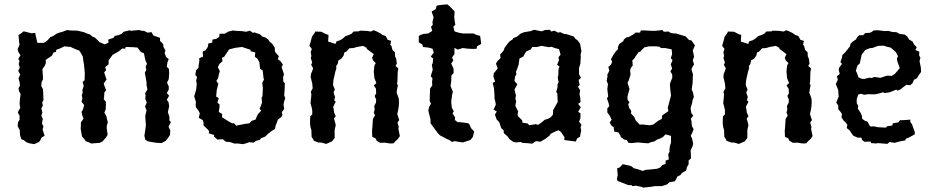

<svg xmlns="http://www.w3.org/2000/svg" viewBox="-20 -649 4303 883"><path d="M152 -452H181L190 -457L200 -465L211 -478L224 -483L240 -494L253 -499L268 -503L289 -511L302 -509L336 -508L366 -501L377 -496L395 -490L403 -482L418 -475L438 -455L462 -445L479 -453L478 -467L502 -475L508 -484L527 -488L540 -494L549 -503L578 -510L581 -507L598 -509L620 -511L634 -507H643L658 -499L677 -501L685 -486L693 -483L716 -475V-461L731 -446V-435L741 -416L737 -406L744 -387L756 -377L750 -362L747 -342L757 -332L758 -311L756 -285L748 -269L756 -252V-237L747 -221L758 -209L747 -190L755 -179L758 -160L752 -133L759 -112V-95L766 -88L755 -66L763 -50L762 -29L753 -15L742 -1L723 9L705 8L694 7L670 3L658 0L648 -7L644 -25L647 -44L651 -73L649 -100L648 -117L654 -141L647 -159L655 -178L648 -194L650 -210L647 -219L658 -238L654 -256V-269L651 -288L646 -314L653 -328L650 -342L656 -356L649 -371L645 -388L642 -404L628 -410L619 -421L613 -430L593 -432L558 -433L556 -425L542 -426L528 -414L509 -403L498 -397L485 -379L480 -372L479 -353L464 -340L468 -326L459 -316L470 -283L457 -265L459 -258L468 -234L460 -224L459 -205L457 -193L467 -181V-164L466 -146L460 -131L470 -113L472 -101L476 -87L471 -70V-58L475 -29L467 -16L451 2L438 8L424 9L400 11L385 4L375 1L367 -10L357 -22L351 -57L352 -73V-86L364 -103L358 -120L355 -135L361 -144L367 -166L355 -181L359 -196L356 -212L360 -221L359 -235L365 -254L360 -272L369 -280L370 -312L368 -334L366 -354L363 -371L361 -388L356 -398L345 -416L324 -424L305 -433L276 -436L258 -427L239 -420L237 -410L227 -408L218 -392L198 -379L190 -373L191 -359L185 -345L175 -331L176 -318L178 -285L171 -271L170 -253L178 -238L179 -211L180 -188L174 -178L177 -164L170 -150L175 -131L170 -116L177 -103L173 -81L180 -67L176 -54L180 -41L185 -25L171 -16L165 -3L159 4L137 14L115 10L101 5L90 -4L78 -9L72 -28L71 -50L61 -69L63 -87L70 -98V-117L62 -131L67 -143L73 -152L70 -172L72 -197L75 -216L68 -229L65 -242L72 -257L70 -271L65 -288L73 -306L64 -323L71 -338L66 -355L70 -369L64 -377L74 -395L65 -409L61 -423L70 -443L68 -454L65 -488L75 -494L89 -505L125 -496L142 -498L144 -486Z M1098 14 1073 11H1057L1037 4L1019 3L1004 -9L980 -7L964 -22L965 -28L940 -36L942 -46L934 -55L916 -72V-86L912 -97L894 -107L899 -128L892 -141L881 -156L880 -164L881 -181L873 -206L882 -236L885 -264L882 -276L886 -295L878 -305L882 -326L893 -338L894 -352L897 -371L896 -381L914 -389L912 -412L926 -418L936 -434L938 -449L956 -453L957 -467L974 -470L988 -479L990 -494H1013L1031 -504L1052 -509L1066 -507L1091 -506L1112 -503L1129 -508L1143 -498L1150 -500L1176 -491L1186 -481L1200 -477L1213 -468L1221 -456L1231 -449L1244 -429V-416L1246 -409L1262 -391L1258 -376L1270 -368L1281 -352L1275 -340L1280 -326L1286 -307L1282 -294L1283 -274L1290 -266L1289 -236L1287 -210L1292 -197L1287 -184L1284 -169L1287 -148L1276 -133L1279 -121L1273 -110L1258 -99L1254 -87L1247 -70L1245 -56L1233 -49L1214 -35L1200 -21L1180 -13L1175 -6L1157 -1L1146 7L1126 5L1115 9ZM1066 -71 1105 -79 1127 -82 1137 -93 1155 -99 1165 -122 1181 -140 1174 -149 1180 -163 1185 -178 1183 -199 1187 -206 1189 -242 1186 -268 1194 -283 1192 -290 1188 -325 1176 -333 1173 -362 1164 -379 1152 -388 1154 -408 1133 -413 1132 -420 1093 -433 1062 -429 1034 -422 1021 -403 1011 -388 1001 -383 1003 -367 989 -355 982 -340 991 -322 987 -309 983 -289 975 -277 984 -264 977 -236 974 -205 986 -198 980 -177 990 -168 989 -153 986 -134 1002 -125 1001 -110 1031 -91 1047 -82H1057Z M1415 -481 1428 -499 1429 -504 1458 -503 1477 -493 1491 -488 1489 -458 1523 -447 1528 -459 1544 -464 1558 -473 1569 -483 1584 -488 1597 -494 1606 -504 1631 -505 1635 -508 1666 -507 1686 -504 1698 -510 1709 -506 1729 -496 1738 -489 1754 -483 1763 -466 1779 -461 1775 -443 1780 -438 1785 -419 1796 -409 1797 -390 1802 -379 1805 -356 1799 -346 1812 -334 1809 -318 1808 -280 1806 -264 1810 -257 1806 -238 1804 -222 1809 -210 1814 -195 1815 -177 1814 -162 1811 -142 1807 -125 1811 -112 1816 -97 1808 -85 1814 -65 1812 -57 1819 -23 1810 -10 1798 1 1790 10 1775 11 1749 7 1729 8 1712 -2 1708 -12 1692 -20 1691 -48 1693 -69 1694 -87 1695 -102 1705 -119 1699 -130 1703 -146 1701 -161 1709 -177 1710 -190 1703 -208 1710 -219 1709 -241 1699 -256 1711 -267 1702 -289 1699 -319 1700 -331 1702 -348 1708 -359 1696 -371 1691 -383 1699 -400 1667 -424 1666 -429 1650 -438 1622 -433 1605 -428 1587 -427 1572 -411 1564 -408 1560 -393 1550 -379 1536 -371 1533 -355 1526 -345 1527 -334 1522 -319 1514 -283 1512 -266V-257L1520 -237L1514 -224L1521 -203L1517 -188L1524 -181L1512 -157L1514 -150L1517 -130L1524 -115L1516 -103L1522 -83L1524 -73L1519 -51V-20V-14L1507 1L1500 4L1480 13L1460 7L1443 6L1423 -2L1422 -6L1413 -20L1412 -51L1408 -64L1406 -78V-99L1407 -114L1416 -123V-141L1414 -152L1408 -175L1409 -184L1411 -203L1412 -215L1409 -226L1418 -243L1416 -265L1413 -277L1409 -294L1410 -309L1415 -320L1420 -335L1411 -351L1416 -362L1409 -382L1412 -391L1409 -410L1414 -424L1403 -438L1408 -455Z M2059 4 2045 -6 2037 -9 2004 -26 1992 -38 1991 -40 1977 -59 1969 -70 1960 -82V-100L1954 -123L1950 -139L1953 -157L1962 -172L1956 -185L1957 -218L1958 -242L1968 -256L1967 -272L1969 -288L1961 -299L1966 -315L1970 -328L1966 -351L1970 -358L1972 -380L1961 -389L1975 -407L1969 -425L1951 -430L1925 -433L1923 -444L1906 -454V-483L1911 -487L1927 -493L1949 -495L1968 -507L1962 -526L1970 -534L1969 -549L1974 -569L1965 -596L1984 -607L1988 -623L2004 -626L2037 -629L2047 -621L2057 -611L2071 -596L2069 -569L2072 -546L2074 -535L2065 -526L2070 -505L2088 -499L2108 -495H2133H2158L2172 -488L2188 -484L2190 -471L2193 -447L2174 -436L2172 -425L2157 -424L2133 -425L2108 -428L2085 -421L2070 -429V-400L2059 -385L2065 -371L2055 -357L2066 -333V-312L2056 -302L2055 -273L2052 -254L2055 -246L2063 -227L2060 -217L2055 -181L2058 -154L2067 -137L2061 -128L2073 -109L2072 -97L2085 -87H2096L2115 -85L2134 -82L2141 -73L2146 -60L2161 -44L2154 -18L2143 -5L2109 6L2094 4L2070 0Z M2427 12 2412 10 2382 8 2375 4 2353 6 2342 4 2324 -8 2315 -21 2297 -37 2296 -50 2285 -60 2280 -75 2276 -87 2264 -100 2256 -122 2265 -136 2250 -145 2260 -167 2259 -177 2254 -197V-212L2252 -242L2246 -268L2257 -274L2249 -298L2251 -312L2269 -334L2261 -356L2267 -367L2282 -382L2280 -398L2290 -409L2297 -418L2300 -428L2315 -449L2325 -460L2337 -467L2340 -473L2358 -481L2375 -495L2391 -501L2421 -506L2436 -512L2471 -505L2487 -511L2509 -512L2515 -504L2530 -508L2546 -499L2557 -501L2574 -493L2585 -492L2619 -481L2626 -471L2637 -463L2648 -447L2654 -413L2650 -398L2651 -387L2649 -356L2643 -337V-323V-307L2652 -291L2641 -281L2646 -258L2638 -250L2648 -234L2645 -215L2648 -203L2650 -180L2639 -171L2651 -156L2639 -135L2650 -127L2649 -104L2643 -90L2654 -75L2650 -63L2653 -49L2647 -20L2634 -12L2628 2L2590 -3L2575 -5L2576 -18L2560 -42L2549 -50L2531 -43L2513 -34L2507 -25L2489 -11L2465 3L2445 0ZM2414 -73 2444 -78 2455 -75 2471 -86 2485 -98 2501 -103 2513 -110 2523 -122 2524 -143 2528 -150 2541 -173 2545 -180 2543 -219 2538 -226 2544 -247V-261L2549 -272L2545 -291L2548 -306V-327L2553 -343L2542 -351L2551 -373L2548 -385L2558 -398L2551 -423L2532 -428L2516 -434L2504 -432L2471 -438L2449 -433H2428L2420 -421L2401 -413L2393 -401L2387 -389L2369 -380L2365 -351L2359 -334L2353 -319L2355 -307L2349 -298L2346 -277L2359 -261L2346 -237L2353 -210L2350 -195L2354 -184L2350 -163L2357 -148L2363 -137L2360 -122L2363 -114L2382 -95V-85L2407 -81Z M2937 214 2933 211 2904 205 2889 207 2885 203 2869 202 2820 183 2817 174 2821 156 2818 126 2831 120 2844 106 2876 113 2886 117 2895 125 2913 129 2935 137 2950 132 2965 131 2993 128 3002 127 3017 121 3026 110 3041 105V90L3056 84L3053 61L3059 49V37L3061 22L3066 7V-24L3041 -31L3029 -19L3020 -14L3002 -7L2990 1L2970 6L2963 10L2944 9L2914 6L2886 9L2871 8L2862 -5L2851 -7L2835 -19L2833 -26L2824 -40L2805 -44L2802 -65L2793 -70L2784 -85L2793 -99L2784 -117L2773 -132V-150L2782 -161L2778 -178L2771 -197L2777 -205L2773 -239L2776 -262L2770 -278L2774 -298L2773 -306L2782 -323L2778 -341L2790 -352L2795 -365L2790 -377L2801 -397L2810 -410L2823 -424L2821 -429L2827 -446L2847 -460L2848 -466L2859 -476L2874 -480L2896 -493L2902 -499H2924L2927 -509H2950L2960 -508L2987 -507L3002 -508L3026 -511L3033 -503L3055 -504L3065 -497L3082 -495H3089L3109 -489L3133 -482L3149 -465L3160 -463L3176 -440L3166 -417L3172 -389L3166 -371L3172 -353L3165 -342L3160 -330L3167 -307L3166 -295V-284L3165 -265L3163 -252L3161 -237L3167 -224L3171 -203L3165 -188L3163 -175L3158 -159L3156 -151L3159 -130L3168 -117L3157 -103L3160 -93L3162 -69L3170 -55L3164 -39L3157 -25L3163 -11L3168 12L3164 26L3156 43L3157 57L3158 79L3147 89V106L3139 120L3136 135L3117 146L3109 156L3094 164L3091 173L3083 185L3059 189L3048 199L3024 207H2991L2974 210ZM2967 -73 2984 -76 3005 -92 3024 -103 3025 -118 3054 -138 3051 -154 3060 -187 3066 -210 3062 -243 3061 -263 3064 -272 3072 -292 3071 -308 3063 -320 3071 -334 3065 -353 3073 -373 3065 -381 3071 -400 3069 -422 3039 -428H3020L3013 -434L2997 -436H2966L2943 -431L2924 -411L2917 -409L2903 -390L2898 -381L2888 -371L2890 -348L2880 -335L2878 -323L2880 -306L2871 -278L2866 -269L2875 -240L2866 -206V-191L2875 -178L2869 -170L2874 -152L2883 -139L2882 -127L2897 -111L2903 -96L2923 -75L2930 -77Z M3313 -481 3326 -499 3327 -504 3356 -503 3375 -493 3389 -488 3387 -458 3421 -447 3426 -459 3442 -464 3456 -473 3467 -483 3482 -488 3495 -494 3504 -504 3529 -505 3533 -508 3564 -507 3584 -504 3596 -510 3607 -506 3627 -496 3636 -489 3652 -483 3661 -466 3677 -461 3673 -443 3678 -438 3683 -419 3694 -409 3695 -390 3700 -379 3703 -356 3697 -346 3710 -334 3707 -318 3706 -280 3704 -264 3708 -257 3704 -238 3702 -222 3707 -210 3712 -195 3713 -177 3712 -162 3709 -142 3705 -125 3709 -112 3714 -97 3706 -85 3712 -65 3710 -57 3717 -23 3708 -10 3696 1 3688 10 3673 11 3647 7 3627 8 3610 -2 3606 -12 3590 -20 3589 -48 3591 -69 3592 -87 3593 -102 3603 -119 3597 -130 3601 -146 3599 -161 3607 -177 3608 -190 3601 -208 3608 -219 3607 -241 3597 -256 3609 -267 3600 -289 3597 -319 3598 -331 3600 -348 3606 -359 3594 -371 3589 -383 3597 -400 3565 -424 3564 -429 3548 -438 3520 -433 3503 -428 3485 -427 3470 -411 3462 -408 3458 -393 3448 -379 3434 -371 3431 -355 3424 -345 3425 -334 3420 -319 3412 -283 3410 -266V-257L3418 -237L3412 -224L3419 -203L3415 -188L3422 -181L3410 -157L3412 -150L3415 -130L3422 -115L3414 -103L3420 -83L3422 -73L3417 -51V-20V-14L3405 1L3398 4L3378 13L3358 7L3341 6L3321 -2L3320 -6L3311 -20L3310 -51L3306 -64L3304 -78V-99L3305 -114L3314 -123V-141L3312 -152L3306 -175L3307 -184L3309 -203L3310 -215L3307 -226L3316 -243L3314 -265L3311 -277L3307 -294L3308 -309L3313 -320L3318 -335L3309 -351L3314 -362L3307 -382L3310 -391L3307 -410L3312 -424L3301 -438L3306 -455Z M3986 9 3984 2 3955 3 3944 -6 3942 -16H3924L3904 -25L3893 -41L3887 -50L3874 -60L3877 -75L3869 -86L3861 -93L3850 -109L3852 -125L3846 -134L3835 -147V-164L3826 -177L3837 -205L3835 -234L3824 -263L3833 -282L3829 -298L3842 -309L3837 -328L3839 -337L3852 -355L3845 -364L3852 -383L3854 -396L3865 -406L3878 -422L3889 -436L3891 -446L3898 -455L3917 -468L3921 -476L3931 -487H3950L3959 -497L3979 -498L3987 -501L3998 -509L4017 -510L4049 -506L4065 -507L4084 -502L4102 -501L4107 -499L4117 -493L4141 -490L4152 -482L4161 -467L4177 -458L4184 -444L4196 -432L4190 -419L4208 -411L4207 -394L4213 -384L4209 -367L4215 -338L4216 -318L4205 -303L4197 -289L4183 -282L4177 -267L4166 -257L4149 -259L4135 -249L4121 -238L4108 -232L4102 -237L4078 -227L4069 -224L4047 -221L4042 -225L4026 -220L4009 -216L3996 -215L3973 -216L3954 -213L3940 -218L3927 -214L3920 -193V-175L3927 -162L3925 -149L3937 -132L3944 -116L3945 -103L3957 -94L3970 -89L3979 -72L3984 -67L3998 -68L4017 -64L4055 -62L4059 -68L4084 -72L4086 -82L4111 -86L4119 -96L4144 -97L4167 -99L4166 -89L4174 -78L4187 -42V-31L4159 -16L4146 -11L4143 -3L4115 2L4094 8L4072 4L4060 13L4053 12L4015 9L4012 11ZM3946 -286H3955L3979 -292L3987 -290L4002 -295L4029 -291L4044 -296L4059 -301L4081 -300L4096 -310L4104 -319L4118 -336L4106 -369L4105 -381L4110 -390L4101 -408L4086 -422L4074 -431L4063 -433L4043 -439L4018 -438L3991 -428H3982L3959 -419L3951 -408L3943 -398L3939 -380L3934 -357L3923 -347L3916 -323L3921 -314L3928 -293Z"/></svg>

Font: Winky Rough
Style: Regular
Weight: 400
Designer: Simon Atzbach
Foundry: typofactur
Version: Version 1.206